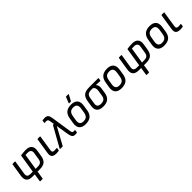

<svg xmlns="http://www.w3.org/2000/svg" viewBox="358 -2278 4045 4045"><g transform="rotate(-45 2380.5 -255.0)"><path d="M282.2 185.1Q272.5 185.1 273.9 174.8L300.8 0H232.9Q135.7 0 97.2 -47.1Q58.6 -94.2 73.2 -188L119.1 -478Q120.6 -487.8 130.9 -487.8H193.8Q198.2 -487.8 200.9 -485.1Q203.6 -482.4 203.1 -478L154.8 -171.9Q145.5 -117.2 167.7 -93.5Q189.9 -69.8 247.1 -69.8H312L377 -479Q378.4 -487.3 389.2 -488.8Q477.1 -500 532.2 -500Q624 -500 665.5 -452.1Q707 -404.3 691.9 -313L669.9 -175.8Q654.8 -84 604.2 -42Q553.7 0 458 0H384.8L356.9 174.8Q356 179.2 352.8 182.1Q349.6 185.1 345.2 185.1ZM396 -69.8H462.9Q519 -69.8 547.9 -93.5Q576.7 -117.2 585 -168.9L609.9 -327.1Q618.2 -377 593.5 -403.1Q568.8 -429.2 521 -429.2Q509.8 -429.2 452.1 -426.8Z M941.4 12.2Q858.9 12.2 828.6 -21.2Q798.3 -54.7 810.5 -132.8L864.7 -478Q866.2 -487.8 876.5 -487.8H940.4Q950.2 -487.8 948.7 -478L894.5 -128.9Q888.7 -92.3 903.1 -76.7Q917.5 -61 954.6 -61Q986.3 -61 1016.6 -65.9Q1021.5 -66.4 1023.9 -64Q1026.4 -61.5 1025.4 -56.2L1017.6 -3.9Q1016.1 4.4 1007.8 5.9Q970.7 12.2 941.4 12.2Z M1505.4 12.2Q1467.8 12.2 1447.8 1.7Q1427.7 -8.8 1415.3 -36.9Q1402.8 -64.9 1393.6 -122.1L1366.7 -286.1Q1364.3 -303.7 1358.6 -339.1Q1353 -374.5 1350.6 -392.1H1349.6Q1340.3 -374.5 1320.6 -339.1Q1300.8 -303.7 1291.5 -286.1L1139.6 -7.8Q1135.7 0 1127.4 0H1059.6Q1054.7 0 1053.2 -3.4Q1051.8 -6.8 1054.7 -12.2L1304.7 -460Q1308.6 -467.8 1315.4 -467.8H1337.4L1321.3 -564Q1315.9 -600.1 1302.2 -611.1Q1288.6 -622.1 1258.3 -622.1Q1240.7 -622.1 1219.7 -619.1Q1214.8 -618.7 1212.2 -621.1Q1209.5 -623.5 1210.4 -627.9L1217.3 -681.2Q1218.8 -689.5 1227.5 -690.9Q1257.8 -694.8 1286.6 -694.8Q1343.3 -694.8 1368.4 -668.2Q1393.6 -641.6 1404.3 -570.8L1472.7 -121.1Q1477.5 -85.9 1488.8 -73.5Q1500 -61 1521.5 -61Q1540.5 -61 1553.7 -63Q1558.6 -63.5 1561 -61Q1563.5 -58.6 1562.5 -54.2L1555.7 -2.9Q1554.2 6.3 1544.4 7.8Q1514.6 12.2 1505.4 12.2Z M1873.5 -545.9Q1863.3 -545.9 1868.7 -558.1L1918.9 -685.1Q1922.4 -694.8 1934.6 -694.8H1993.7Q1999.5 -694.8 2001 -691.2Q2002.4 -687.5 1999.5 -682.1L1932.6 -556.2Q1927.2 -545.9 1916.5 -545.9ZM1810.5 12.2Q1710.4 12.2 1665.3 -40.8Q1620.1 -93.8 1636.7 -192.9L1656.7 -314Q1672.4 -408.7 1727.5 -454.3Q1782.7 -500 1880.9 -500Q1978 -500 2024.2 -448.5Q2070.3 -397 2055.7 -297.9L2037.6 -179.2Q2022.5 -80.1 1967 -33.9Q1911.6 12.2 1810.5 12.2ZM1818.8 -63Q1880.4 -63 1912.6 -92Q1944.8 -121.1 1955.6 -187L1971.7 -288.1Q1993.7 -424.8 1872.6 -424.8Q1811 -424.8 1779.8 -395.8Q1748.5 -366.7 1737.8 -301.8L1720.7 -199.2Q1697.3 -63 1818.8 -63Z M2336.4 12.2Q2234.9 12.2 2190.4 -36.6Q2146 -85.4 2159.7 -173.8L2179.7 -305.2Q2194.3 -401.4 2247.3 -444.6Q2300.3 -487.8 2409.7 -487.8H2676.8Q2687 -487.8 2685.5 -478L2676.8 -424.8Q2675.3 -415 2666.5 -415L2542.5 -419.9V-418.9Q2565.9 -393.1 2574.5 -361.8Q2583 -330.6 2574.7 -278.8L2557.6 -169.9Q2543.5 -81.1 2491 -34.4Q2438.5 12.2 2336.4 12.2ZM2340.8 -63Q2398.9 -63 2431.9 -87.2Q2464.8 -111.3 2473.6 -167L2492.7 -286.1Q2509.8 -391.6 2443.8 -418.9H2401.4Q2340.3 -418.9 2307.6 -395.8Q2274.9 -372.6 2264.6 -310.1L2242.7 -168Q2226.1 -63 2340.8 -63Z M2880.4 12.2Q2780.3 12.2 2735.1 -40.8Q2689.9 -93.8 2706.5 -192.9L2726.6 -314Q2742.2 -408.7 2797.4 -454.3Q2852.5 -500 2950.7 -500Q3047.9 -500 3094 -448.5Q3140.1 -397 3125.5 -297.9L3107.4 -179.2Q3092.3 -80.1 3036.9 -33.9Q2981.4 12.2 2880.4 12.2ZM2888.7 -63Q2950.2 -63 2982.4 -92Q3014.6 -121.1 3025.4 -187L3041.5 -288.1Q3063.5 -424.8 2942.4 -424.8Q2880.9 -424.8 2849.6 -395.8Q2818.4 -366.7 2807.6 -301.8L2790.5 -199.2Q2767.1 -63 2888.7 -63Z M3451.7 185.1Q3441.9 185.1 3443.4 174.8L3470.2 0H3402.3Q3305.2 0 3266.6 -47.1Q3228 -94.2 3242.7 -188L3288.6 -478Q3290 -487.8 3300.3 -487.8H3363.3Q3367.7 -487.8 3370.4 -485.1Q3373 -482.4 3372.6 -478L3324.2 -171.9Q3314.9 -117.2 3337.2 -93.5Q3359.4 -69.8 3416.5 -69.8H3481.4L3546.4 -479Q3547.9 -487.3 3558.6 -488.8Q3646.5 -500 3701.7 -500Q3793.5 -500 3835 -452.1Q3876.5 -404.3 3861.3 -313L3839.4 -175.8Q3824.2 -84 3773.7 -42Q3723.1 0 3627.4 0H3554.2L3526.4 174.8Q3525.4 179.2 3522.2 182.1Q3519 185.1 3514.6 185.1ZM3565.4 -69.8H3632.3Q3688.5 -69.8 3717.3 -93.5Q3746.1 -117.2 3754.4 -168.9L3779.3 -327.1Q3787.6 -377 3762.9 -403.1Q3738.3 -429.2 3690.4 -429.2Q3679.2 -429.2 3621.6 -426.8Z M4150.9 12.2Q4050.8 12.2 4005.6 -40.8Q3960.4 -93.8 3977.1 -192.9L3997.1 -314Q4012.7 -408.7 4067.9 -454.3Q4123 -500 4221.2 -500Q4318.4 -500 4364.5 -448.5Q4410.6 -397 4396 -297.9L4377.9 -179.2Q4362.8 -80.1 4307.4 -33.9Q4252 12.2 4150.9 12.2ZM4159.2 -63Q4220.7 -63 4252.9 -92Q4285.2 -121.1 4295.9 -187L4312 -288.1Q4334 -424.8 4212.9 -424.8Q4151.4 -424.8 4120.1 -395.8Q4088.9 -366.7 4078.1 -301.8L4061 -199.2Q4037.6 -63 4159.2 -63Z M4635.7 12.2Q4553.2 12.2 4522.9 -21.2Q4492.7 -54.7 4504.9 -132.8L4559.1 -478Q4560.5 -487.8 4570.8 -487.8H4634.8Q4644.5 -487.8 4643.1 -478L4588.9 -128.9Q4583 -92.3 4597.4 -76.7Q4611.8 -61 4648.9 -61Q4680.7 -61 4710.9 -65.9Q4715.8 -66.4 4718.3 -64Q4720.7 -61.5 4719.7 -56.2L4711.9 -3.9Q4710.4 4.4 4702.1 5.9Q4665 12.2 4635.7 12.2Z"/></g></svg>

Font: Sofia Sans
Style: Italic
Weight: 400
Italic angle: -9°
Designer: Botio Nikoltchev, Ani Petrova
Foundry: lettersoup
Version: Version 4.100